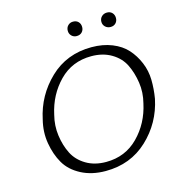

<svg xmlns="http://www.w3.org/2000/svg" viewBox="-119 -931 981 1043"><g transform="rotate(-15 371.5 -409.0)"><path d="M385 -743Q368 -743 356.5 -754.5Q345 -766 345 -783Q345 -801 356.5 -812.5Q368 -824 385 -824Q404 -824 415 -812.5Q426 -801 426 -783Q426 -766 415 -754.5Q404 -743 385 -743ZM534 -783Q534 -801 546 -812.5Q558 -824 576 -824Q594 -824 605 -812.5Q616 -801 616 -783Q616 -766 605 -754.5Q594 -743 576 -743Q558 -743 546 -754.5Q534 -766 534 -783ZM348 6Q270 6 211 -25Q152 -56 123 -106Q94 -156 83 -221Q72 -286 89 -353Q116 -482 211 -573Q306 -664 446 -664Q510 -664 561 -643.5Q612 -623 643.5 -588Q675 -553 694.5 -506.5Q714 -460 715 -409Q716 -358 707 -304Q680 -174 584 -84Q488 6 348 6ZM363 -41Q471 -41 544 -115Q617 -189 640 -296Q655 -354 646.5 -411Q638 -468 615.5 -514Q593 -560 545 -588.5Q497 -617 432 -617Q324 -617 251.5 -543Q179 -469 156 -362Q141 -304 149 -246.5Q157 -189 180 -143.5Q203 -98 250.5 -69.5Q298 -41 363 -41Z"/></g></svg>

Font: EauTest Semilight
Style: Italic
Weight: 300
Italic angle: -12°
Designer: Christian Thalmann (Catharsis Fonts)
Version: Version 0.001;PS 000.001;hotconv 1.0.88;makeotf.lib2.5.64775